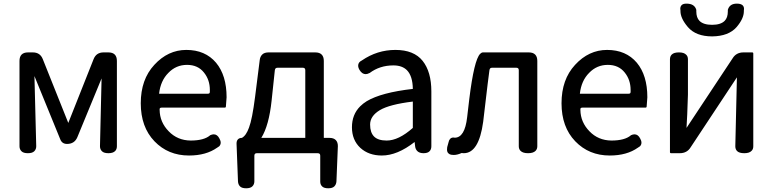

<svg xmlns="http://www.w3.org/2000/svg" viewBox="-20 -806 4238 1053"><path d="M86.9 -3.9V-471.7Q86.9 -495.1 98.6 -506.8Q110.4 -518.6 133.8 -518.6H160.2Q200.2 -518.6 214.8 -481.4L354.5 -131.8L493.2 -481.4Q507.8 -518.6 547.9 -518.6H574.2Q597.7 -518.6 609.4 -506.8Q621.1 -495.1 621.1 -471.7V-3.9Q621.1 12.7 611.3 22.5Q599.6 34.2 574.7 34.2Q549.8 34.2 539.1 23.4Q528.3 12.7 528.3 -3.9L537.1 -376L404.3 -53.7Q388.7 -16.6 347.7 -16.6Q320.3 -16.6 310.5 -42L168.9 -388.7L178.7 -3.9Q178.7 12.7 168 23.4Q157.2 34.2 132.8 34.2Q108.4 34.2 97.7 23.4Q86.9 12.7 86.9 -3.9Z M826.2 -450.2Q901.4 -532.2 1002 -532.2Q1105.5 -532.2 1165 -461.9Q1222.7 -392.6 1222.7 -272.5Q1222.7 -272.5 1218.8 -220.7Q1218.8 -218.8 1217.3 -217.3Q1215.8 -215.8 1213.9 -215.8H867.2Q860.4 -215.8 857.9 -213.4Q855.5 -210.9 855.5 -208Q855.5 -205.1 855.5 -204.1Q855.5 -203.1 855.5 -203.1Q856.4 -135.7 905.3 -85.9Q953.1 -36.1 1025.4 -35.2Q1098.6 -35.2 1131.8 -63.5Q1131.8 -63.5 1132.8 -64.5Q1143.6 -69.3 1152.3 -69.3Q1171.9 -69.3 1183.6 -45.9Q1190.4 -34.2 1190.4 -23.4Q1190.4 -12.7 1182.6 -3.9Q1176.8 0 1170.9 3.9Q1110.4 46.9 1016.6 46.9Q902.3 46.9 827.1 -31.2Q752 -109.4 752 -239.7Q752 -370.1 826.2 -450.2ZM1130.9 -305.7V-312.5Q1130.9 -368.2 1098.6 -408.2Q1065.4 -450.2 1005.9 -450.2Q945.3 -450.2 903.3 -406.2Q860.4 -363.3 852.5 -292H1119.1Q1126 -292 1128.4 -294.4Q1130.9 -296.9 1130.9 -302.7Z M1654.3 -420.9Q1654.3 -427.7 1650.9 -431.2Q1647.5 -434.6 1639.6 -434.6H1503.9Q1495.1 -434.6 1491.7 -431.2Q1488.3 -427.7 1487.3 -420.9L1469.7 -254.9Q1455.1 -117.2 1413.1 -49.8H1654.3ZM1388.7 34.2Q1381.8 34.2 1378.4 37.6Q1375 41 1375 47.9V188.5Q1375 205.1 1364.3 215.8Q1353.5 226.6 1330.1 226.6Q1306.6 226.6 1296.4 216.3Q1286.1 206.1 1285.2 188.5L1277.3 -18.6Q1277.3 -34.2 1285.2 -42Q1293 -49.8 1306.6 -49.8Q1330.1 -62.5 1345.7 -106.4Q1363.3 -152.3 1378.9 -274.4L1404.3 -475.6Q1406.2 -495.1 1418 -506.8Q1429.7 -518.6 1453.1 -518.6H1709Q1732.4 -518.6 1744.1 -506.8Q1755.9 -495.1 1755.9 -471.7V-49.8H1787.1Q1809.6 -49.8 1821.3 -38.1Q1833 -26.4 1833 -4.9Q1833 -2.9 1825.2 188.5Q1824.2 205.1 1814 215.8Q1803.7 226.6 1780.3 226.6Q1756.8 226.6 1746.6 216.3Q1736.3 206.1 1736.3 190.4Q1736.3 189.5 1736.3 188.5V47.9Q1736.3 41 1732.9 37.6Q1729.5 34.2 1721.7 34.2Z M1956.1 4.9Q1910.2 -38.1 1910.2 -107.9Q1910.2 -177.7 1955.1 -222.7Q1970.7 -238.3 1991.2 -251Q2071.3 -298.8 2244.1 -318.4Q2243.2 -388.7 2211.9 -420.9Q2185.5 -447.3 2137.7 -447.3Q2062.5 -447.3 2006.8 -405.3Q2006.8 -405.3 2005.9 -405.3Q1995.1 -399.4 1985.4 -399.4Q1965.8 -399.4 1952.1 -421.9Q1944.3 -434.6 1944.3 -446.3Q1944.3 -464.8 1964.8 -474.6Q2048.8 -532.2 2148.4 -532.2Q2250 -532.2 2297.9 -472.2Q2345.7 -412.1 2345.7 -304.7V-3.9Q2345.7 13.7 2335.4 23.9Q2325.2 34.2 2302.7 34.2Q2280.3 34.2 2268.6 22.5Q2258.8 12.7 2256.8 -2.9L2253.9 -27.3Q2159.2 46.9 2074.2 46.9Q2002 46.9 1956.1 4.9ZM2009.8 -123Q2009.8 -79.1 2031.7 -57.1Q2053.7 -35.2 2100.6 -35.2Q2166 -35.2 2244.1 -104.5V-249Q2116.2 -233.4 2063.5 -202.1Q2009.8 -169.9 2009.8 -123Z M2628.9 -518.6H2879.9Q2903.3 -518.6 2915 -506.8Q2926.8 -495.1 2926.8 -471.7V-3.9Q2926.8 11.7 2917 21.5Q2904.3 34.2 2876 34.2Q2847.7 34.2 2835 21.5Q2825.2 11.7 2825.2 -3.9V-420.9Q2825.2 -427.7 2821.8 -431.2Q2818.4 -434.6 2810.5 -434.6H2679.7Q2671.9 -434.6 2668.5 -431.2Q2665 -427.7 2664.1 -419.9Q2664.1 -419.9 2654.3 -343.8Q2636.7 -191.4 2629.9 -137.7Q2606.4 34.2 2523.4 34.2Q2517.6 34.2 2511.7 33.2Q2488.3 43.9 2467.8 43.9Q2461.9 43.9 2453.6 42.5Q2445.3 41 2438.5 34.2Q2431.6 27.3 2431.6 13.7Q2431.6 7.8 2432.6 1Q2432.6 1 2440.4 -27.3Q2442.4 -38.1 2449.2 -44.9Q2456.1 -51.8 2466.8 -51.8Q2470.7 -51.8 2473.6 -50.8Q2529.3 -50.8 2542 -163.1L2553.7 -262.7Q2580.1 -477.5 2613.3 -510.7Q2621.1 -518.6 2628.9 -518.6Z M3133.8 -450.2Q3209 -532.2 3309.6 -532.2Q3413.1 -532.2 3472.7 -461.9Q3530.3 -392.6 3530.3 -272.5Q3530.3 -272.5 3526.4 -220.7Q3526.4 -218.8 3524.9 -217.3Q3523.4 -215.8 3521.5 -215.8H3174.8Q3168 -215.8 3165.5 -213.4Q3163.1 -210.9 3163.1 -208Q3163.1 -205.1 3163.1 -204.1Q3163.1 -203.1 3163.1 -203.1Q3164.1 -135.7 3212.9 -85.9Q3260.7 -36.1 3333 -35.2Q3406.2 -35.2 3439.5 -63.5Q3439.5 -63.5 3440.4 -64.5Q3451.2 -69.3 3460 -69.3Q3479.5 -69.3 3491.2 -45.9Q3498 -34.2 3498 -23.4Q3498 -12.7 3490.2 -3.9Q3484.4 0 3478.5 3.9Q3418 46.9 3324.2 46.9Q3210 46.9 3134.8 -31.2Q3059.6 -109.4 3059.6 -239.7Q3059.6 -370.1 3133.8 -450.2ZM3438.5 -305.7V-312.5Q3438.5 -368.2 3406.2 -408.2Q3373 -450.2 3313.5 -450.2Q3252.9 -450.2 3210.9 -406.2Q3168 -363.3 3160.2 -292H3426.8Q3433.6 -292 3436 -294.4Q3438.5 -296.9 3438.5 -302.7Z M3654.3 29.3V-480.5Q3654.3 -497.1 3664.1 -506.8Q3675.8 -518.6 3703.6 -518.6Q3731.4 -518.6 3743.2 -505.9Q3752.9 -497.1 3752.9 -480.5V-287.1L3749 -178.7L3745.1 -104.5L3998 -486.3Q4017.6 -518.6 4057.6 -518.6H4106.4Q4108.4 -518.6 4109.9 -517.1Q4111.3 -515.6 4111.3 -513.7V-3.9Q4111.3 12.7 4101.6 21.5Q4089.8 34.2 4062 34.2Q4034.2 34.2 4022.5 22.5Q4012.7 12.7 4012.7 -3.9L4021.5 -381.8L3767.6 2Q3748 34.2 3708 34.2H3659.2Q3657.2 34.2 3655.8 32.7Q3654.3 31.2 3654.3 29.3ZM4060.5 -756.8Q4060.5 -752.9 4059.6 -749Q4059.6 -746.1 4059.6 -744.1Q4059.6 -704.1 4019.5 -657.2Q3975.6 -607.4 3885.7 -606.4Q3796.9 -606.4 3752.9 -657.2Q3711.9 -705.1 3711.9 -745.1Q3711.9 -747.1 3711.9 -749Q3710.9 -753.9 3710.9 -757.8Q3710.9 -770.5 3718.8 -778.3Q3726.6 -786.1 3745.1 -786.1Q3789.1 -786.1 3798.8 -752Q3798.8 -752 3798.8 -751V-743.2Q3798.8 -709 3816.4 -691.4Q3837.9 -669.9 3885.3 -669.9Q3932.6 -669.9 3954.1 -691.4Q3971.7 -709 3971.7 -743.2V-751Q3971.7 -752 3971.7 -752Q3981.4 -786.1 4021 -786.1Q4060.5 -786.1 4060.5 -756.8Z"/></svg>

Font: TaiwanPearl
Style: Regular
Weight: 400
Version: Version 2.102